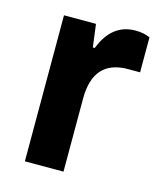

<svg xmlns="http://www.w3.org/2000/svg" viewBox="-88 -603 556 668"><g transform="rotate(15 190.0 -269.5)"><path d="M64 0V-525.9H179.2L189.9 -443.8H196.8Q233.4 -539.1 318.8 -539.1Q348.1 -539.1 371.1 -528.8V-402.8H328.1Q203.1 -402.8 203.1 -263.2V0Z"/></g></svg>

Font: Archivo
Style: Bold
Weight: 700
Designer: Hector Gatti
Foundry: Omnibus-Type
Version: Version 2.001